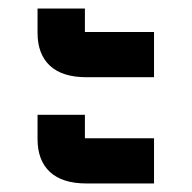

<svg xmlns="http://www.w3.org/2000/svg" viewBox="-20 -515 449 450"><path d="M183 -85Q126 -85 97 -112Q68 -139 68 -189V-246H179V-191H341V-85ZM183 -334Q126 -334 97 -361Q68 -388 68 -438V-495H179V-440H341V-334Z"/></svg>

Font: IBM Plex Sans Thai SemiBold
Style: Regular
Weight: 600
Designer: Mike Abbink, Paul van der Laan, Pieter van Rosmalen, Ben Mitchell, Mark Frömberg
Foundry: Bold Monday
Version: Version 1.1